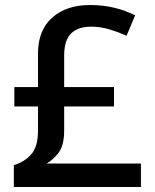

<svg xmlns="http://www.w3.org/2000/svg" viewBox="-20 -743 614 763"><path d="M337 -723Q392 -723 437 -711.5Q482 -700 517 -682L483 -601Q452 -615 416 -626Q380 -637 342 -637Q290 -637 262.5 -610Q235 -583 235 -522V-397H433V-320H235V-225Q235 -166 213.5 -137Q192 -108 165 -93H540V0H35V-87Q77 -99 104 -129.5Q131 -160 131 -224V-320H37V-397H131V-530Q131 -623 187.5 -673Q244 -723 337 -723Z"/></svg>

Font: Noto Sans Syriac Medium
Style: Regular
Weight: 500
Designer: Patrick Giasson and the Monotype Design Team
Foundry: Monotype Imaging Inc.
Version: Version 3.000; ttfautohint (v1.8.4.7-5d5b)